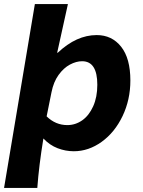

<svg xmlns="http://www.w3.org/2000/svg" viewBox="-46 -733 705 947"><path d="M126 -713H289L236 -473H239Q331 -560 431 -560Q506 -560 551.5 -502.5Q597 -445 597 -336Q597 -241 558.5 -160.5Q520 -80 455.5 -33.5Q391 13 318 13Q277 13 238 -2Q199 -17 168 -50Q146 84 138 194H-26ZM434 -315Q434 -431 359 -431Q330 -431 299 -414.5Q268 -398 243 -363.5Q218 -329 208 -278L184 -159Q228 -116 286 -116Q326 -116 359.5 -139.5Q393 -163 413.5 -208.5Q434 -254 434 -315Z"/></svg>

Font: Nebula Sans Bold
Style: Regular
Weight: 700
Italic angle: -9°
Designer: Paul D. Hunt for Adobe (as Source Sans)
Foundry: Nebula Entertainment & Broadcasting LLC
Version: Version 1.010